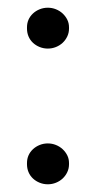

<svg xmlns="http://www.w3.org/2000/svg" viewBox="-20 -470 249 498"><path d="M104 8Q115 8 125 4Q135 0 142.5 -7Q150 -14 154.5 -23.5Q159 -33 159 -44V-47Q159 -58 154.5 -67Q150 -76 142.5 -83Q135 -90 125 -94Q115 -98 104 -98Q93 -98 83 -94Q73 -90 65.5 -83Q58 -76 54 -67Q50 -58 50 -47V-44Q50 -33 54 -23.5Q58 -14 65.5 -7Q73 0 83 4Q93 8 104 8ZM104 -344Q115 -344 125 -348Q135 -352 142.5 -359Q150 -366 154.5 -375.5Q159 -385 159 -396V-399Q159 -410 154.5 -419Q150 -428 142.5 -435Q135 -442 125 -446Q115 -450 104 -450Q93 -450 83 -446Q73 -442 65.5 -435Q58 -428 54 -419Q50 -410 50 -399V-396Q50 -385 54 -375.5Q58 -366 65.5 -359Q73 -352 83 -348Q93 -344 104 -344Z"/></svg>

Font: Fixel Variable
Style: Regular
Weight: 100
Width: 3
Designer: AlfaBravo + MacPaw
Foundry: Kyrylo Tkachov, Marchela Mozhyna, Serhii Makarenko, Maria Weinstein, Zakhar Kryvoshyya
Version: Version 1.211